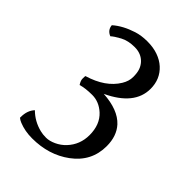

<svg xmlns="http://www.w3.org/2000/svg" viewBox="-208 -635 916 916"><g transform="rotate(45 250.0 -177.0)"><path d="M410.2 -385.3Q410.2 -276.4 269 -210.4Q371.1 -204.1 418 -153.3Q455.6 -111.8 455.6 -43.9Q455.6 59.1 370.1 122.1Q289.6 181.6 177.2 181.6Q128.4 181.6 88.9 165.5Q75.7 160.2 66.9 152.8V148.4Q66.9 103.5 91.8 77.1Q129.4 114.7 182.6 127.9Q199.2 132.3 221.9 132.3Q244.6 132.3 271 120.1Q297.4 107.9 317.4 86.9Q360.4 41 360.4 -23.4Q360.4 -94.2 317.4 -133.8Q279.8 -168 233.9 -168Q188 -168 157.7 -158.7Q146 -176.8 146 -189.5Q146 -205.6 147 -208.5Q251.5 -239.7 294.4 -310.5Q311.5 -338.4 311.5 -366.5Q311.5 -394.5 305.4 -412.1Q299.3 -429.7 287.1 -443.4Q260.3 -472.7 215.8 -472.7Q171.9 -472.7 141.1 -456.1Q110.4 -439.5 96.7 -426.8Q66.9 -439 64.5 -469.2Q104.5 -504.4 167 -524.4Q199.2 -534.7 239.5 -534.7Q279.8 -534.7 311.3 -523.4Q342.8 -512.2 364.7 -492.2Q410.2 -450.7 410.2 -385.3Z"/></g></svg>

Font: Trykker
Style: Regular
Weight: 400
Designer: Magnus Gaarde
Foundry: Magnus Gaarde
Version: Version 1.001